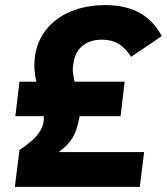

<svg xmlns="http://www.w3.org/2000/svg" viewBox="-20 -730 652 750"><path d="M543 -136 526 0H38L56 -144Q79 -159 102 -178.5Q125 -198 139 -222Q153 -246 151 -276H40L56 -411H122Q117 -432 115 -455.5Q113 -479 116 -505Q124 -569 161 -615Q198 -661 257.5 -685.5Q317 -710 391 -710Q472 -710 526 -679.5Q580 -649 612 -589L492 -508Q469 -544 442 -559.5Q415 -575 379 -575Q330 -575 300.5 -549.5Q271 -524 266 -477Q263 -457 265.5 -442.5Q268 -428 271 -411H467L451 -276H291Q282 -223 264 -192.5Q246 -162 209 -136Z"/></svg>

Font: Haskoy ExtraBold
Style: Italic
Weight: 800
Designer: Ertekin Erdin
Foundry: Ertekin Erdin
Version: Version 2.000; ttfautohint (v1.8.4.7-5d5b)